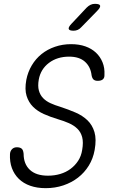

<svg xmlns="http://www.w3.org/2000/svg" viewBox="-20 -970 640 1000"><path d="M457 -578Q452 -622 422.5 -648.5Q393 -675 340 -675Q278 -675 235 -642.5Q192 -610 182 -556Q176 -522 182.5 -498.5Q189 -475 204.5 -459Q220 -443 243 -432.5Q266 -422 293 -414Q336 -400 373 -384Q410 -368 435.5 -343.5Q461 -319 472 -282Q483 -245 473 -189Q465 -144 442.5 -107.5Q420 -71 386.5 -45Q353 -19 310 -4.5Q267 10 218 10Q173 10 137.5 -2.5Q102 -15 78 -38.5Q54 -62 42 -94.5Q30 -127 32 -168Q33 -183 42.5 -193Q52 -203 68 -203Q83 -203 92 -196.5Q101 -190 103 -169Q103 -116 135.5 -85.5Q168 -55 230 -55Q264 -55 294 -64Q324 -73 347.5 -90.5Q371 -108 387 -132.5Q403 -157 408 -189Q415 -229 408 -255.5Q401 -282 383 -299.5Q365 -317 339 -328.5Q313 -340 282 -349Q242 -361 208.5 -376Q175 -391 152 -414Q129 -437 118.5 -470.5Q108 -504 117 -554Q125 -595 145.5 -629.5Q166 -664 196.5 -688.5Q227 -713 266.5 -726.5Q306 -740 350 -740Q392 -740 424.5 -728.5Q457 -717 479.5 -696Q502 -675 514 -645.5Q526 -616 524 -581Q525 -565 516 -557Q507 -549 489 -549Q475 -549 467.5 -555.5Q460 -562 457 -578ZM363 -810Q341 -810 338 -819Q335 -828 352 -846L431 -930Q441 -940 451.5 -945Q462 -950 474 -950Q499 -950 501.5 -940.5Q504 -931 485 -912L403 -828Q395 -819 385 -814.5Q375 -810 363 -810Z"/></svg>

Font: Maple Mono NL ExtraLight
Style: Italic
Weight: 275
Italic angle: -10°
Monospace: yes
Designer: subframe7536
Version: Version 7.000